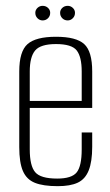

<svg xmlns="http://www.w3.org/2000/svg" viewBox="-20 -629 377 658"><path d="M178 9Q128 9 99.5 -2.5Q71 -14 58.5 -43Q46 -72 46 -125V-384Q46 -453 74.5 -478Q103 -503 172 -503Q241 -503 268.5 -478Q296 -453 296 -384V-259H82V-117Q82 -61 100.5 -39Q119 -17 176 -17Q226 -17 243 -38.5Q260 -60 260 -117V-175H296V-126Q296 -75 284 -45Q272 -15 246.5 -3Q221 9 178 9ZM82 -283H260V-384Q260 -434 243 -456Q226 -478 172 -478Q119 -478 100.5 -456Q82 -434 82 -384ZM126 -559Q116 -559 108.5 -566.5Q101 -574 101 -585Q101 -595 108.5 -602Q116 -609 126 -609Q137 -609 144.5 -602Q152 -595 152 -585Q152 -574 144.5 -566.5Q137 -559 126 -559ZM212 -559Q201 -559 193.5 -566.5Q186 -574 186 -585Q186 -595 193.5 -602Q201 -609 212 -609Q222 -609 229.5 -602Q237 -595 237 -585Q237 -574 229.5 -566.5Q222 -559 212 -559Z"/></svg>

Font: Alumni Sans ExtraLight
Style: Regular
Weight: 250
Version: Version 1.018